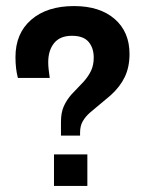

<svg xmlns="http://www.w3.org/2000/svg" viewBox="-20 -613 481 633"><path d="M181 -166V-211Q181 -242 190.5 -263Q200 -284 216 -302L256 -344Q272 -362 280.5 -380.5Q289 -399 289 -423Q289 -455 272 -475Q255 -495 217 -495Q178 -495 158.5 -471Q139 -447 139 -408Q139 -396 140.5 -383Q142 -370 144 -356H39Q35 -371 33 -388Q31 -405 31 -425Q31 -503 83 -548Q135 -593 224 -593Q309 -593 358 -550.5Q407 -508 407 -435Q407 -392 391.5 -359.5Q376 -327 345 -299L277 -242Q262 -229 253 -213.5Q244 -198 244 -176V-166ZM158 0V-104H268V0Z"/></svg>

Font: Rokkitt
Style: Bold
Weight: 700
Designer: Vernon Adams
Foundry: Vernon Adams
Version: Version 3.103